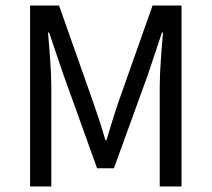

<svg xmlns="http://www.w3.org/2000/svg" viewBox="-20 -676 767 696"><path d="M89 0H166V-362C166 -420 159 -501 154 -558H158L210 -405L332 -66H393L516 -405L567 -558H571C566 -501 559 -420 559 -362V0H638V-656H533L409 -305C393 -259 381 -217 366 -168H362C348 -217 334 -259 318 -305L194 -656H89Z"/></svg>

Font: SSansPro
Style: Regular
Weight: 400
Designer: Paul D. Hunt
Foundry: Adobe Systems Incorporated
Version: Version 3.006;hotconv 1.0.111;makeotfexe 2.5.65597